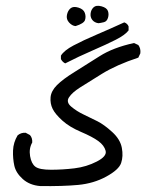

<svg xmlns="http://www.w3.org/2000/svg" viewBox="-20 -460 540 654"><path d="M117.2 173.8Q81.1 170.9 57.6 149.9Q34.2 128.9 28.8 104.5Q23.4 80.1 24.4 52.7Q25.4 25.4 40 1Q51.8 -8.8 67.4 -7.8L82 0Q90.8 9.8 89.8 25.4Q78.1 45.9 82.5 71.8Q86.9 97.7 100.6 107.9Q114.3 118.2 153.8 118.2Q193.4 118.2 233.9 113.3Q274.4 108.4 309.6 90.3Q344.7 72.3 339.8 53.7Q335 35.2 314.9 20.5Q294.9 5.9 255.9 -10.7Q216.8 -27.3 192.4 -49.3Q168 -71.3 159.2 -89.4Q150.4 -107.4 152.3 -128.9Q154.3 -150.4 174.3 -170.4Q194.3 -190.4 233.9 -214.8Q273.4 -239.3 319.3 -268.6Q365.2 -297.9 436.5 -313.5L451.2 -306.6Q460 -294.9 458 -278.3L451.2 -263.7Q377 -239.3 327.1 -208.5Q277.3 -177.7 252 -161.6Q226.6 -145.5 215.3 -128.9Q204.1 -112.3 222.7 -96.7Q241.2 -81.1 265.1 -69.8Q289.1 -58.6 312 -46.9Q335 -35.2 362.3 -10.3Q389.6 14.6 395 43.5Q400.4 72.3 392.6 95.2Q384.8 118.2 341.8 141.6Q298.8 165 246.1 169.9Q193.4 174.8 117.2 173.8ZM202.1 -244.1Q192.4 -249 187.5 -258.8V-270.5Q198.2 -288.1 230.5 -305.2Q262.7 -322.3 309.6 -342.3Q356.4 -362.3 403.3 -383.8Q414.1 -379.9 418 -370.1V-356.4Q406.2 -340.8 374.5 -324.7Q342.8 -308.6 295.4 -288.1Q248 -267.6 202.1 -244.1ZM237.3 -371.1Q225.6 -372.1 215.3 -383.3Q205.1 -394.5 208 -409.2Q210.9 -423.8 220.2 -431.6Q229.5 -439.5 247.1 -434.1Q264.6 -428.7 269 -416Q273.4 -403.3 269.5 -391.6Q265.6 -379.9 237.3 -371.1ZM315.4 -380.9Q301.8 -382.8 294.4 -392.1Q287.1 -401.4 288.6 -414.1Q290 -426.8 298.8 -435.1Q307.6 -443.4 325.7 -438.5Q343.8 -433.6 347.7 -422.4Q351.6 -411.1 347.7 -398.9Q343.8 -386.7 333.5 -384.3Q323.2 -381.8 315.4 -380.9Z"/></svg>

Font: JasonHandwriting1
Style: Regular
Weight: 400
Version: Version 1.48.20